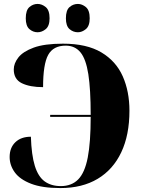

<svg xmlns="http://www.w3.org/2000/svg" viewBox="-20 -946 728 976"><path d="M376 -782Q352 -782 333.5 -798Q315 -814 315 -853Q315 -894 333.5 -910Q352 -926 376 -926Q397 -926 416.5 -910Q436 -894 436 -853Q436 -814 416.5 -798Q397 -782 376 -782ZM171 -782Q148 -782 129.5 -798Q111 -814 111 -853Q111 -894 129.5 -910Q148 -926 171 -926Q193 -926 212.5 -910Q232 -894 232 -853Q232 -814 212.5 -798Q193 -782 171 -782ZM287 10Q195 10 138 -12Q81 -34 55 -70Q29 -106 29 -148Q29 -195 58 -223Q87 -251 137 -251Q140 -158 157 -103Q174 -48 207 -24Q240 0 289 0Q344 0 377.5 -34Q411 -68 426 -145Q441 -222 441 -352H235V-362H441Q441 -492 429 -569Q417 -646 389 -680Q361 -714 314 -714Q251 -714 225 -667Q199 -620 199 -503Q132 -503 91 -523Q50 -543 50 -593Q50 -624 73.5 -654Q97 -684 151.5 -704Q206 -724 300 -724Q421 -724 495.5 -679.5Q570 -635 604 -558Q638 -481 638 -383Q638 -260 596.5 -172Q555 -84 476.5 -37Q398 10 287 10Z"/></svg>

Font: Noto Serif Display SemiCondensed Black
Style: Regular
Weight: 900
Width: 4
Designer: Monotype Design Team
Foundry: Monotype Imaging Inc.
Version: Version 2.009